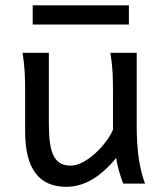

<svg xmlns="http://www.w3.org/2000/svg" viewBox="-20 -699 619 731"><path d="M449.2 0Q445.8 -8.3 441.9 -19.5Q438 -30.8 434.3 -43.5Q430.7 -56.2 427.5 -70.1Q424.3 -84 422.4 -97.7Q377.9 -43.5 330.8 -15.6Q283.7 12.2 231.9 12.2Q75.7 12.2 75.7 -197.8V-341.8Q75.7 -365.2 75.4 -384.3Q75.2 -403.3 74.2 -421.1Q73.2 -439 71.3 -457.5Q69.3 -476.1 65.9 -498H166V-227.1Q166 -185.5 170.2 -155.5Q174.3 -125.5 184.1 -106.2Q193.8 -86.9 209.7 -77.6Q225.6 -68.4 249 -68.4Q270.5 -68.4 294.9 -81.3Q319.3 -94.2 341.6 -114.3Q363.8 -134.3 382.1 -158.4Q400.4 -182.6 410.2 -205.1V-341.8Q410.2 -365.7 409.9 -385Q409.7 -404.3 408.7 -421.9Q407.7 -439.5 405.8 -457.5Q403.8 -475.6 400.4 -498H500.5V-219.7Q500.5 -148.4 508.5 -95Q516.6 -41.5 532.2 0ZM104.5 -678.7H470.7V-605.5H104.5Z"/></svg>

Font: Andika Eur
Style: Regular
Weight: 400
Designer: Victor Gaultney, Annie Olsen, Julie Remington, Don Collingsworth, Eric Hays, Becca Hirsbrunner
Foundry: SIL International
Version: Version 5.000